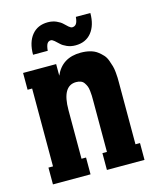

<svg xmlns="http://www.w3.org/2000/svg" viewBox="-104 -746 666 819"><g transform="rotate(-15 229.0 -337.0)"><path d="M178.2 -596.2Q167.5 -596.2 161.6 -587.2Q155.8 -578.1 153.8 -556.2H88.9Q88.9 -611.3 114.5 -642.6Q140.1 -673.8 185.1 -673.8Q205.6 -673.8 222.7 -666.3Q239.7 -658.7 248.5 -649.9Q257.3 -641.1 266.1 -633.5Q274.9 -626 280.8 -626Q292 -626 298.6 -634.5Q305.2 -643.1 307.1 -665H371.1Q371.1 -610.8 345.7 -579.3Q320.3 -547.9 274.9 -547.9Q254.4 -547.9 237.3 -555.4Q220.2 -563 211.2 -572Q202.1 -581.1 193.1 -588.6Q184.1 -596.2 178.2 -596.2ZM412.1 -347.2V-74.2H432.1V0H266.1V-74.2H286.1V-298.8Q286.1 -314 285.9 -322.3Q285.6 -330.6 284.2 -344Q282.7 -357.4 279.5 -365Q276.4 -372.6 271 -380.6Q265.6 -388.7 256.8 -392.3Q248 -396 235.8 -396Q173.8 -396 173.8 -289.1V-74.2H193.8V0H27.8V-74.2H47.9V-418H27.8V-492.2H173.8V-440.9Q204.6 -512.2 287.1 -512.2Q309.6 -512.2 328.1 -507.3Q346.7 -502.4 359.4 -492.9Q372.1 -483.4 381.6 -472.9Q391.1 -462.4 396.5 -447.3Q401.9 -432.1 405.3 -420.7Q408.7 -409.2 410.2 -392.8Q411.6 -376.5 411.9 -368.4Q412.1 -360.4 412.1 -347.2Z"/></g></svg>

Font: Margherita Black
Style: Regular
Weight: 900
Designer: James Puckett
Foundry: Dunwich Type Founders
Version: Version 1.008;hotconv 1.0.109;makeotfexe 2.5.65596